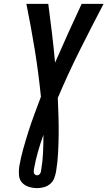

<svg xmlns="http://www.w3.org/2000/svg" viewBox="-20 -755 554 990"><path d="M172 215Q150 215 129 208.5Q108 202 94 187Q80 172 78 149.5Q76 127 79 105Q87 59 99.5 14Q112 -31 126.5 -76.5Q141 -122 157.5 -166.5Q174 -211 191 -256Q179 -377 159.5 -497Q140 -617 116 -735H229Q239 -660 248 -584Q257 -508 264 -432Q297 -508 331.5 -584Q366 -660 401 -735H514Q451 -615 390.5 -494Q330 -373 278 -250Q280 -203 281.5 -156Q283 -109 282.5 -61.5Q282 -14 279.5 34Q277 82 269 130Q266 147 259.5 164Q253 181 239 193Q225 205 207 210Q189 215 172 215ZM172 149Q176 149 180 146.5Q184 144 186.5 140.5Q189 137 190.5 132.5Q192 128 192 124Q200 78 202 31.5Q204 -15 204 -60Q188 -16 175.5 28.5Q163 73 155 117Q154 123 154 128.5Q154 134 155.5 138.5Q157 143 161.5 146Q166 149 172 149Z"/></svg>

Font: Iosevka SS18
Style: Bold Italic
Weight: 700
Italic angle: -9°
Monospace: yes
Designer: Belleve Invis
Foundry: Belleve Invis
Version: Version 25.1.1; ttfautohint (v1.8.4)